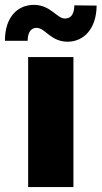

<svg xmlns="http://www.w3.org/2000/svg" viewBox="-64 -763 414 783"><path d="M50.8 0H235.4V-530.3H50.8ZM-43.9 -596.7H48.8C48.8 -630.9 62.5 -649.4 85 -649.4C121.1 -649.4 141.6 -592.8 212.9 -592.8C277.3 -593.8 329.1 -644.5 330.1 -740.2L239.3 -741.2C238.3 -708 227.5 -687.5 201.2 -687.5C168 -686.5 143.6 -743.2 73.2 -743.2C7.8 -742.2 -43.9 -694.3 -43.9 -596.7Z"/></svg>

Font: Pretendard Black
Style: Regular
Weight: 900
Designer: Base glyphs from Inter by Rasmus Andersson; Hangeul glyphs from Noto Sans CJK(Source Han Sans) by Jang Soo-young and Kan
Foundry: Kil Hyung-jin
Version: Version 1.309;Glyphs 3.2 (3225)